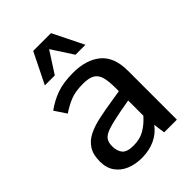

<svg xmlns="http://www.w3.org/2000/svg" viewBox="-215 -814 920 920"><g transform="rotate(-45 245.0 -354.5)"><path d="M190.4 11.7Q147 11.7 111.8 -2.9Q76.7 -17.6 56.2 -46.6Q35.6 -75.7 35.6 -118.7Q35.6 -165.5 54 -194.3Q72.3 -223.1 105.2 -239.7Q138.2 -256.3 182.9 -265.9Q227.5 -275.4 280.8 -283.7L338.4 -293V-313.5Q338.4 -358.9 331.3 -386.5Q324.2 -414.1 303.5 -427Q282.7 -439.9 241.2 -439.9Q189.9 -439.9 155.8 -426Q121.6 -412.1 89.4 -390.1Q89.4 -390.1 83.5 -399.2Q77.6 -408.2 69.8 -419.9Q62 -431.6 55.9 -440.4Q49.8 -449.2 49.8 -449.2Q91.3 -479.5 136 -495.1Q180.7 -510.7 245.1 -510.7Q334 -510.7 386.2 -467.8Q438.5 -424.8 438.5 -331.5V0H352.5L344.2 -59.1Q318.8 -24.4 279.3 -6.3Q239.7 11.7 190.4 11.7ZM204.1 -58.6Q248.5 -58.6 280.3 -77.6Q312 -96.7 338.4 -127V-230L273.4 -218.3Q215.3 -207 183.6 -196.8Q151.9 -186.5 140.1 -170.7Q128.4 -154.8 128.9 -127Q129.4 -95.7 145 -77.1Q160.6 -58.6 204.1 -58.6ZM107.4 -563.5 184.6 -719.7H305.2L382.3 -563.5H314.9L244.6 -671.9L174.8 -563.5Z"/></g></svg>

Font: Pontano Sans SemiBold
Style: Regular
Weight: 600
Designer: Vernon Adams
Foundry: Vernon Adams
Version: Version 2.001